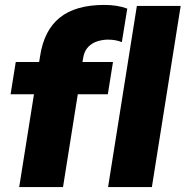

<svg xmlns="http://www.w3.org/2000/svg" viewBox="-20 -760 754 780"><path d="M58 0 118 -377H23L44 -508H139L143 -533Q159 -637 223 -688.5Q287 -740 404 -740Q457 -740 497 -725L475 -589Q462 -594 448.5 -596.5Q435 -599 418 -599Q398 -599 376.5 -592.5Q355 -586 339 -570Q323 -554 318 -526L315 -508H439L418 -377H296L236 0ZM419 0 536 -736H714L597 0Z"/></svg>

Font: Mulish Black
Style: Italic
Weight: 900
Italic angle: -9°
Designer: Vernon Adams
Foundry: Vernon Adams
Version: Version 3.603; ttfautohint (v1.8.3)